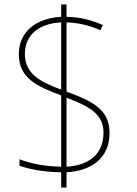

<svg xmlns="http://www.w3.org/2000/svg" viewBox="-20 -779 610 857"><path d="M253 -10V58H277V-10C388 -16 469 -73 469 -186C469 -292 389 -329 277 -370V-679C320 -678 372 -669 428 -644L439 -667C385 -692 330 -703 277 -704V-759H253V-704C145 -698 64 -641 64 -536C64 -428 150 -392 253 -353V-35C180 -36 113 -50 67 -68V-39C109 -25 169 -11 253 -10ZM253 -679V-379C168 -411 91 -445 91 -538C91 -630 163 -675 253 -679ZM277 -35V-343C378 -304 442 -271 442 -187C442 -87 372 -40 277 -35Z"/></svg>

Font: Noto Sans Sinhala Thin
Style: Regular
Weight: 100
Designer: Jelle Bosma - Monotype Design Team
Foundry: Monotype Imaging Inc.
Version: Version 2.006